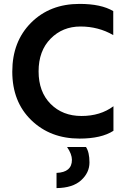

<svg xmlns="http://www.w3.org/2000/svg" viewBox="-20 -703 649 985"><path d="M421 51Q439 78 439 130.5Q439 183 396 222Q353 261 270 262V184Q349 181 349 117Q349 88 324 51ZM388 8Q238 8 140.5 -86.5Q43 -181 43 -335.5Q43 -490 139.5 -586.5Q236 -683 388 -683Q499 -683 561 -646V-523Q485 -567 393 -567Q301 -567 239.5 -504.5Q178 -442 178 -337Q178 -232 239.5 -170Q301 -108 398 -108Q495 -108 562 -158V-32Q500 8 388 8Z"/></svg>

Font: Hind Mysuru SemiBold
Style: Regular
Weight: 600
Designer: Manushi Parikh, Hitesh Malaviya
Foundry: Indian Type Foundry
Version: Version 0.703;PS 1.0;hotconv 1.0.86;makeotf.lib2.5.63406